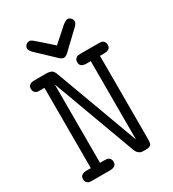

<svg xmlns="http://www.w3.org/2000/svg" viewBox="-193 -909 911 1013"><g transform="rotate(-30 262.5 -402.0)"><path d="M28 -31Q28 -61 68 -61H93V-550H68Q56 -550 49.5 -551Q43 -552 35.5 -559.5Q28 -567 28 -581Q28 -611 68 -611H136Q159 -611 170.5 -604.5Q182 -598 190 -575L374 -75H375V-550H350Q310 -550 310 -580Q310 -594 317.5 -601.5Q325 -609 331.5 -610Q338 -611 350 -611H456Q468 -611 474.5 -610Q481 -609 488.5 -601.5Q496 -594 496 -580Q496 -550 456 -550H431V-41Q431 -14 422.5 -7Q414 0 389 0Q373 0 365.5 -1.5Q358 -3 349 -11Q340 -19 334 -36L150 -536H149V-61H174Q186 -61 192.5 -60Q199 -59 206.5 -51.5Q214 -44 214 -30Q214 0 174 0H68Q56 0 49.5 -1Q43 -2 35.5 -9.5Q28 -17 28 -31ZM117 -776Q117 -787 126 -795.5Q135 -804 146 -804Q155 -804 164.5 -796.5Q174 -789 208 -759Q226 -743 238 -732L262 -711Q265 -714 271 -719Q277 -724 297.5 -742.5Q318 -761 345 -785Q368 -804 378 -804Q389 -804 398 -795.5Q407 -787 407 -775Q407 -763 392 -748Q299 -659 286 -647.5Q273 -636 262 -636Q251 -636 238 -647.5Q225 -659 132 -748Q117 -763 117 -776Z"/></g></svg>

Font: CMU Typewriter Text
Style: Regular
Weight: 500
Monospace: yes
Version: Version 0.7.0